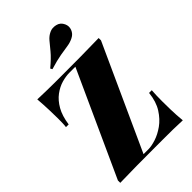

<svg xmlns="http://www.w3.org/2000/svg" viewBox="-274 -1050 1155 1155"><g transform="rotate(-45 303.5 -473.0)"><path d="M561 -708V-688L258 -23H300Q326 -23 363.5 -35Q401 -47 439 -74Q477 -101 506 -146.5Q535 -192 542 -260H565Q562 -224 562 -168Q562 -143 563 -96.5Q564 -50 569 0Q532 -2 488 -2.5Q444 -3 400.5 -3Q357 -3 320 -3Q252 -3 177.5 -2.5Q103 -2 37 0V-20L340 -685H290Q259 -685 224 -675Q189 -665 156 -640.5Q123 -616 99 -574Q75 -532 66 -468H43Q45 -481 45.5 -500Q46 -519 46 -540Q46 -565 44.5 -611.5Q43 -658 39 -708Q70 -707 107 -706Q144 -705 181 -705Q218 -705 248 -705Q323 -705 405.5 -705.5Q488 -706 561 -708ZM383 -939Q405 -950 434.5 -943.5Q464 -937 477 -908Q488 -884 478.5 -859.5Q469 -835 445 -823Q422 -811 395 -807Q368 -803 329.5 -796.5Q291 -790 232 -772L225 -784Q274 -825 299 -855.5Q324 -886 341.5 -907Q359 -928 383 -939Z"/></g></svg>

Font: Playfair Display Black
Style: Regular
Weight: 900
Designer: Claus Eggers Sørensen
Foundry: Claus Eggers Sørensen
Version: Version 1.203